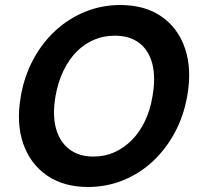

<svg xmlns="http://www.w3.org/2000/svg" viewBox="-20 -732 798 764"><path d="M330 12Q233 12 166.5 -34Q100 -80 72 -161.5Q44 -243 63 -350Q77 -430 113 -496.5Q149 -563 201.5 -611Q254 -659 319.5 -685.5Q385 -712 458 -712Q557 -712 623 -666Q689 -620 716.5 -538.5Q744 -457 725 -350Q711 -270 675 -203.5Q639 -137 587 -89Q535 -41 469.5 -14.5Q404 12 330 12ZM352 -109Q397 -109 435 -126Q473 -143 504 -174Q535 -205 556.5 -249.5Q578 -294 587 -350Q600 -425 586 -478.5Q572 -532 534 -561Q496 -590 437 -590Q392 -590 353.5 -573.5Q315 -557 284.5 -526Q254 -495 232.5 -450.5Q211 -406 201 -350Q188 -276 202.5 -222Q217 -168 255.5 -138.5Q294 -109 352 -109Z"/></svg>

Font: DM Sans 9pt
Style: Bold Italic
Weight: 700
Italic angle: -10°
Version: Version 4.004;gftools[0.9.30]